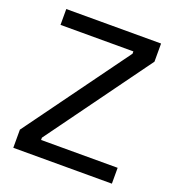

<svg xmlns="http://www.w3.org/2000/svg" viewBox="-128 -802 828 905"><g transform="rotate(20 286.0 -350.0)"><path d="M39.5 0H534V-79.5H150V-91L526 -609V-700H50.5V-620.5H416V-609L39.5 -91Z"/></g></svg>

Font: MCL Standard
Style: Regular
Weight: 400
Designer: Květoslav Bartoš
Foundry: Florian Karsten
Version: Version 1.001;Glyphs 3.2.3 (3260)